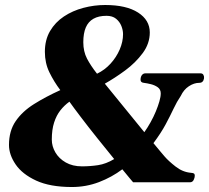

<svg xmlns="http://www.w3.org/2000/svg" viewBox="-20 -732 840 771"><path d="M785.2 -437.5Q793.5 -437.5 796.9 -431.2Q800.3 -424.8 799.3 -417.5Q797.9 -408.7 793.2 -404.1Q788.6 -399.4 780.3 -399.4Q759.3 -399.4 738.5 -385.7Q717.8 -372.1 706.1 -347.2Q689.9 -323.2 676.8 -295.2Q663.6 -267.1 645.5 -233.2Q627.4 -199.2 596.2 -157.2Q611.8 -138.7 623.3 -124.5Q634.8 -110.4 641.1 -103.5Q656.7 -85.4 685.1 -63.2Q713.4 -41 746.6 -38.1Q754.9 -37.6 758.5 -35.4Q762.2 -33.2 762.2 -26.4Q762.2 -18.6 757.6 -9.3Q752.9 0 742.7 0H514.6Q513.2 -1 501.5 -15.4Q489.7 -29.8 471.2 -52.2Q429.2 -20.5 377.4 -0.7Q325.7 19 269 19Q181.2 19 125.2 -6.8Q69.3 -32.7 42.7 -71.8Q16.1 -110.8 16.1 -149.9Q16.1 -206.5 43 -245.6Q69.8 -284.7 116.5 -314Q163.1 -343.3 222.2 -370.1Q196.8 -403.8 178.5 -441.2Q160.2 -478.5 160.2 -523.9Q160.2 -571.8 180.9 -607.2Q201.7 -642.6 236.6 -665.8Q271.5 -689 314.7 -700.4Q357.9 -711.9 402.3 -711.9Q487.3 -711.9 534.4 -681.6Q581.5 -651.4 581.5 -601.6Q581.5 -557.1 553 -518.6Q524.4 -480 482.7 -449.2Q440.9 -418.5 400.9 -396Q433.6 -356 477.3 -302.2Q521 -248.5 559.6 -201.2Q572.8 -219.7 584.7 -241.2Q596.7 -262.7 605.7 -284.4Q614.7 -306.2 620.1 -325Q625.5 -343.8 625.5 -356.9Q625.5 -373 613.5 -381.6Q601.6 -390.1 585.7 -394Q569.8 -397.9 557.1 -399.4Q544.4 -400.9 544.4 -411.6Q544.4 -423.3 549.8 -430.4Q555.2 -437.5 564 -437.5ZM407.7 -668.5Q376 -668.5 355.2 -656.7Q334.5 -645 324.5 -621.6Q314.5 -598.1 314.5 -562.5Q314.5 -525.4 329.3 -496.8Q344.2 -468.3 369.6 -436Q400.4 -450.7 423.8 -476.3Q447.3 -502 460.7 -533.2Q474.1 -564.5 474.1 -594.7Q474.1 -610.8 467.3 -627.9Q460.4 -645 446 -656.7Q431.6 -668.5 407.7 -668.5ZM309.1 -64Q341.8 -64 373.8 -68.8Q405.8 -73.7 438.5 -93.3Q406.2 -132.8 370.1 -178Q334 -223.1 304 -262.7Q273.9 -302.2 258.8 -323.7Q238.3 -309.1 222.4 -288.8Q206.5 -268.6 197.3 -240Q188 -211.4 188 -171.4Q188 -144.5 202.4 -119.9Q216.8 -95.2 244.1 -79.6Q271.5 -64 309.1 -64Z"/></svg>

Font: Gelasio
Style: Bold Italic
Weight: 700
Italic angle: -8.5°
Designer: Eben Sorkin
Foundry: Eben Sorkin
Version: Version 1.008